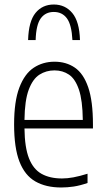

<svg xmlns="http://www.w3.org/2000/svg" viewBox="-20 -822 468 851"><path d="M251.5 9Q183.5 9 136.8 -17.8Q90 -44.5 66.2 -105.8Q42.5 -167 42.5 -270.5Q42.5 -373 65.8 -434Q89 -495 129.5 -521.8Q170 -548.5 221.5 -548.5Q273.5 -548.5 311.8 -522.2Q350 -496 371 -435Q392 -374 392 -270V-252.5H88.5Q89.5 -168.5 108.5 -120.2Q127.5 -72 164.2 -51.5Q201 -31 255 -31Q278.5 -31 305.5 -36Q332.5 -41 368 -52V-11Q335 0.5 306.8 4.8Q278.5 9 251.5 9ZM221.5 -510Q184.5 -510 155 -491.2Q125.5 -472.5 107.5 -424.8Q89.5 -377 88.5 -290.5H347Q346 -377 329.8 -424.8Q313.5 -472.5 285.8 -491.2Q258 -510 221.5 -510ZM104.5 -644.5Q107 -727.5 137.5 -764.8Q168 -802 218.5 -802Q269 -802 300.5 -764.2Q332 -726.5 334.5 -644.5H301Q297.5 -712.5 276.5 -740.8Q255.5 -769 218.5 -769Q181.5 -769 160.8 -740.8Q140 -712.5 138 -644.5Z"/></svg>

Font: Encode Sans Condensed Condensed ExtraLight
Style: Regular
Weight: 200
Width: 3
Designer: Multiple Designers
Foundry: Impallari Type
Version: Version 3.000; ttfautohint (v1.8.3) -l 8 -r 50 -G 200 -x 14 